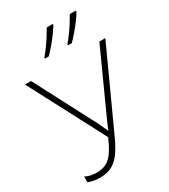

<svg xmlns="http://www.w3.org/2000/svg" viewBox="-229 -1058 1035 1175"><g transform="rotate(-30 289.0 -470.0)"><path d="M319 -152Q297 -105 272 -68.5Q247 -32 211.5 -11Q176 10 124 10Q95 10 74.5 5.5Q54 1 40 -5V-45Q57 -36 77.5 -31.5Q98 -27 122 -27Q165 -27 194 -45Q223 -63 245 -97.5Q267 -132 288 -180L8 -714H51L278 -279Q287 -260 293.5 -246Q300 -232 308 -214H309Q315 -229 322 -245.5Q329 -262 335 -276L534 -714H576ZM504 -942Q491 -920 470.5 -892.5Q450 -865 427 -838Q404 -811 383 -790H356V-797Q373 -817 393 -844Q413 -871 431 -899.5Q449 -928 461 -950H504ZM341 -942Q327 -920 307 -892.5Q287 -865 264 -838Q241 -811 220 -790H193V-797Q210 -817 230 -844Q250 -871 268 -899.5Q286 -928 298 -950H341Z"/></g></svg>

Font: Noto Sans ExtraLight
Style: Regular
Weight: 200
Designer: Monotype Design Team
Foundry: Monotype Imaging Inc.
Version: Version 2.007